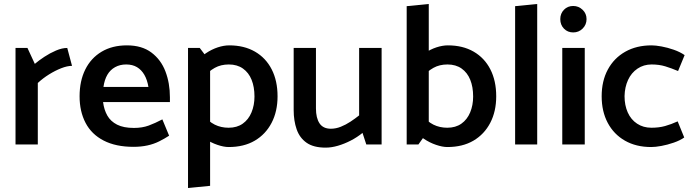

<svg xmlns="http://www.w3.org/2000/svg" viewBox="-20 -726 3484 965"><path d="M170 0V-309Q196 -333 226.5 -352Q257 -371 287.5 -383Q318 -395 342 -395L318 -485Q292 -485 261.5 -472Q231 -459 203 -440.5Q175 -422 155 -405L118 -485H58V0Z M834 -213V-237Q834 -308 811.5 -367Q789 -426 741 -462Q693 -498 618 -498Q544 -498 490.5 -466Q437 -434 408.5 -376.5Q380 -319 380 -242Q380 -166 410 -108.5Q440 -51 501 -19.5Q562 12 651 12Q689 12 721 5Q753 -2 780 -15.5Q807 -29 830 -44L796 -126Q760 -107 727.5 -95Q695 -83 653 -83Q601 -83 568.5 -99.5Q536 -116 519.5 -145Q503 -174 498 -213ZM500 -289Q505 -325 519.5 -350Q534 -375 558.5 -388.5Q583 -402 614 -402Q646 -402 668.5 -388.5Q691 -375 705.5 -350Q720 -325 726 -289Z M1036 208V-416L984 -485H925V219ZM996 -333Q1029 -368 1059.5 -385Q1090 -402 1130 -402Q1172 -402 1201 -381.5Q1230 -361 1244.5 -325Q1259 -289 1259 -241Q1259 -197 1244 -161Q1229 -125 1200 -104.5Q1171 -84 1129 -84Q1091 -84 1059.5 -99.5Q1028 -115 995 -154L962 -76Q981 -49 1010.5 -29Q1040 -9 1072.5 2Q1105 13 1129 13Q1206 13 1260.5 -19Q1315 -51 1345 -108.5Q1375 -166 1375 -242Q1375 -320 1345.5 -377.5Q1316 -435 1261.5 -466.5Q1207 -498 1132 -498Q1105 -498 1074.5 -488Q1044 -478 1015 -458.5Q986 -439 964 -410Z M1785 -485V-146Q1765 -130 1741.5 -114.5Q1718 -99 1693 -89Q1668 -79 1643 -79Q1604 -79 1586 -106Q1568 -133 1568 -181V-485H1456V-173Q1456 -119 1471 -76Q1486 -33 1521 -8.5Q1556 16 1617 16Q1646 16 1678.5 6.5Q1711 -3 1743 -19.5Q1775 -36 1802 -58L1821 0H1898V-485Z M2083 0 2135 -73V-706L2024 -695V0ZM2095 -333Q2128 -368 2158.5 -385Q2189 -402 2229 -402Q2271 -402 2300 -381.5Q2329 -361 2343.5 -325Q2358 -289 2358 -241Q2358 -197 2343 -161Q2328 -125 2299 -104.5Q2270 -84 2228 -84Q2190 -84 2158.5 -99.5Q2127 -115 2094 -154L2061 -76Q2080 -49 2109.5 -29Q2139 -9 2171.5 2Q2204 13 2228 13Q2305 13 2359.5 -19Q2414 -51 2444 -108.5Q2474 -166 2474 -242Q2474 -320 2444.5 -377.5Q2415 -435 2360.5 -466.5Q2306 -498 2231 -498Q2204 -498 2173.5 -488Q2143 -478 2114 -458.5Q2085 -439 2063 -410Z M2680 0V-706L2569 -695V0Z M2919 0V-485H2806V0ZM2861 -563Q2889 -563 2908.5 -582.5Q2928 -602 2928 -630Q2928 -658 2908 -677Q2888 -696 2861 -696Q2833 -696 2814.5 -677Q2796 -658 2796 -630Q2796 -601 2814.5 -582Q2833 -563 2861 -563Z M3386 -116Q3353 -101 3322.5 -92.5Q3292 -84 3254 -84Q3213 -84 3182 -104.5Q3151 -125 3135 -161Q3119 -197 3119 -243Q3120 -288 3136.5 -324Q3153 -360 3184 -381Q3215 -402 3255 -402Q3293 -402 3324 -392.5Q3355 -383 3388 -369L3421 -449Q3398 -465 3366.5 -476Q3335 -487 3305 -492.5Q3275 -498 3255 -498Q3179 -498 3122.5 -466Q3066 -434 3035 -376.5Q3004 -319 3004 -242Q3004 -166 3034.5 -108.5Q3065 -51 3121 -19Q3177 13 3253 13Q3274 13 3304 7.5Q3334 2 3366 -9Q3398 -20 3419 -35Z"/></svg>

Font: Catamaran Thin SemiBold
Style: Regular
Weight: 600
Version: Version 2.000